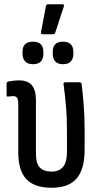

<svg xmlns="http://www.w3.org/2000/svg" viewBox="-20 -875 469 903"><path d="M223 8Q141 8 103.5 -33Q66 -74 66 -156V-383Q66 -406 60.5 -414.5Q55 -423 42 -423Q36 -423 30 -422Q24 -421 18 -421Q11 -419 11 -429V-481Q11 -490 20 -492Q31 -494 44.5 -495.5Q58 -497 70 -497Q110 -497 129.5 -474.5Q149 -452 149 -404V-153Q149 -106 167.5 -87Q186 -68 223 -68Q257 -68 276 -89.5Q295 -111 295 -163V-256Q295 -324 290 -379.5Q285 -435 279 -478Q277 -488 287 -488H354Q362 -488 364 -480Q369 -440 373.5 -384Q378 -328 378 -262V-172Q378 -79 340.5 -35.5Q303 8 223 8ZM181 -714Q171 -714 173 -725L196 -846Q198 -855 206 -855H273Q284 -855 280 -844L240 -722Q237 -714 229 -714ZM135 -573Q111 -573 98.5 -586Q86 -599 86 -621V-631Q86 -679 135 -679Q184 -679 184 -631V-621Q184 -599 172 -586Q160 -573 135 -573ZM276 -573Q252 -573 240 -586Q228 -599 228 -621V-631Q228 -679 276 -679Q325 -679 325 -631V-621Q325 -599 313 -586Q301 -573 276 -573Z"/></svg>

Font: Sofia Sans Condensed Medium
Style: Regular
Weight: 500
Designer: Botio Nikoltchev, Ani Petrova
Foundry: lettersoup
Version: Version 4.101; ttfautohint (v1.8.4.7-5d5b)